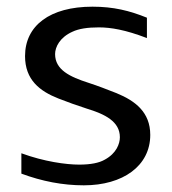

<svg xmlns="http://www.w3.org/2000/svg" viewBox="-20 -541 515 575"><path d="M231 14C348 14 430 -44 430 -137C430 -205 385 -239 329 -262C301 -273 273 -284 245 -293C189 -311 145 -332 145 -379C145 -400 159 -429 197 -446C216 -455 242 -459 276 -459C311 -459 355 -452 420 -427V-488C368 -509 320 -521 257 -521C129 -521 55 -464 55 -373C55 -302 99 -268 155 -246C183 -235 211 -225 239 -216C295 -199 339 -177 339 -130C339 -111 329 -82 294 -63C277 -53 251 -48 217 -48C178 -48 112 -57 44 -82V-21C106 2 168 14 231 14Z"/></svg>

Font: All Genders v4 Light
Style: Regular
Weight: 300
Designer: Rassam Alawdi
Foundry: Rassam Art
Version: Version 3.100;FEAKit 1.0